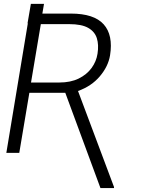

<svg xmlns="http://www.w3.org/2000/svg" viewBox="-20 -781 734 981"><path d="M120.7 -661.9 137.8 -761.4H204.9L196.4 -711.6H342Q460.2 -711.6 509.6 -656.8Q558.9 -601.9 542.3 -498.2Q533 -441.8 490.2 -391.2Q447.4 -340.6 378.6 -316.1L562.5 174.4V180H493.3L313.6 -306.8H130L78.5 0H12.4L122.2 -661.9ZM138.5 -359.4H283Q340.6 -359.4 381.9 -379.6Q423.3 -399.9 447.8 -433.4Q472.3 -467 478.3 -506.7Q485.4 -551.8 474.8 -585.8Q464.1 -619.7 430.4 -638.7Q396.7 -657.7 333.8 -657.7H188.6Z"/></svg>

Font: Inter Extra Light  BETA
Style: Italic
Weight: 200
Italic angle: 9.39999°
Designer: Rasmus Andersson
Foundry: rsms
Version: Version 3.011;git-f93a4a705